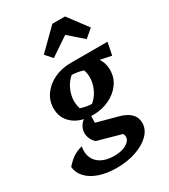

<svg xmlns="http://www.w3.org/2000/svg" viewBox="-263 -872 1041 1184"><g transform="rotate(-30 258.0 -280.5)"><path d="M209 204Q140 204 86.5 185.5Q33 167 2 133.5Q-29 100 -32 58Q-2 24 25 6.5Q52 -11 88 -20Q79 25 94 59.5Q109 94 145 113Q181 132 234 132Q277 132 307 119Q337 106 348.5 85.5Q360 65 347 42L178 -5Q160 -22 151.5 -42Q143 -62 143 -81Q143 -116 167 -143.5Q191 -171 232 -174L231 -105L376 -66Q484 -38 484 41Q484 87 447.5 124Q411 161 349 182.5Q287 204 209 204ZM245 -152Q158 -152 106 -195Q54 -238 54 -308Q54 -362 85 -405.5Q116 -449 168.5 -474Q221 -499 286 -499Q371 -499 423 -455.5Q475 -412 475 -341Q475 -287 444.5 -244.5Q414 -202 362 -177Q310 -152 245 -152ZM274 -215Q303 -239 321 -273.5Q339 -308 343 -345.5Q347 -383 335 -418Q317 -424 297 -427.5Q277 -431 254 -432Q226 -408 208.5 -374Q191 -340 187 -302.5Q183 -265 195 -229Q220 -221 239 -218Q258 -215 274 -215ZM429 -394 286 -499H548L530 -410L447 -427ZM399 -765 503 -626 445 -577 343 -666 211 -577 168 -626 309 -765Z"/></g></svg>

Font: Piazzolla Thin ExtraBold
Style: Italic
Weight: 800
Italic angle: -11.3°
Version: Version 2.005